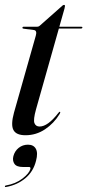

<svg xmlns="http://www.w3.org/2000/svg" viewBox="-23 -543 356 783"><path d="M115.5 -420.5 73 -426Q68.5 -426.5 68.5 -430Q68.5 -434 74 -434H127.5Q135 -434 139.5 -438.5L230.5 -519Q234 -523 238 -523Q242 -523 242 -518.5Q242 -515.5 240 -508L219 -434H308.5Q313 -434 313 -431Q313 -426.5 305.5 -426.5H217L124 -97.5Q112 -54.5 117.5 -40.8Q123 -27 138.5 -27Q172 -27 215 -82.5Q219 -88 221.5 -87Q224.5 -86 220.5 -78.5Q197 -40 160.8 -15.8Q124.5 8.5 81 8.5Q43 8.5 31.8 -12.8Q20.5 -34 34 -83.5L123 -397.5Q129 -418.5 115.5 -420.5ZM70.5 138Q44.5 138 35.8 125Q27 112 31.5 94Q37 73 53.2 60Q69.5 47 91 47Q114 47 123.2 63.8Q132.5 80.5 124 112.5Q113 157 80 184.2Q47 211.5 2 219.5Q-3.5 220.5 -3 217.5Q-3 214 0.5 213.5Q41 206.5 68.5 185.2Q96 164 101 146Q102.5 138 95.5 138Z"/></svg>

Font: Fraunces 144pt S000
Style: Italic
Weight: 400
Italic angle: -16°
Version: Version 1.000; ttfautohint (v1.8.3)